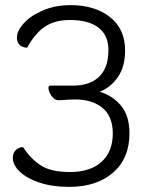

<svg xmlns="http://www.w3.org/2000/svg" viewBox="-20 -720 590 749"><path d="M485 -200Q485 -102 421 -46.5Q357 9 250 9Q183 9 133 -8Q83 -25 56.5 -51Q30 -77 30 -104Q30 -123 41.5 -134.5Q53 -146 70 -146Q100 -100 139.5 -74.5Q179 -49 253 -49Q333 -49 376.5 -89Q420 -129 420 -199Q420 -266 380 -299Q340 -332 274 -332L242 -331Q220 -329 207 -329Q193 -329 181 -346Q169 -363 169 -377Q169 -386 176 -386H265Q331 -386 367 -421Q403 -456 403 -525Q403 -582 364.5 -612Q326 -642 253 -642Q193 -642 154.5 -615.5Q116 -589 86 -534Q69 -534 57.5 -544Q46 -554 46 -573Q46 -600 73.5 -630Q101 -660 149 -680Q197 -700 255 -700Q350 -700 409 -653.5Q468 -607 468 -523Q468 -460 440 -419.5Q412 -379 369 -362Q418 -348 451.5 -308.5Q485 -269 485 -200Z"/></svg>

Font: Krub
Style: Regular
Weight: 400
Designer: Ekaluck Peanpanawate
Foundry: Cadson Demak Co.,Ltd.
Version: Version 1.000; ttfautohint (v1.6)